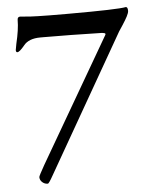

<svg xmlns="http://www.w3.org/2000/svg" viewBox="-47 -448 554 681"><g transform="rotate(-5 230.0 -107.0)"><path d="M344 -313Q347 -317 345.5 -319.5Q344 -322 334 -323Q217 -326 128 -326H115Q73 -326 55 -303Q37 -281 29 -281Q24 -281 24 -289Q24 -291 28 -311Q40 -361 40 -395Q40 -406 50 -406Q51 -406 61.5 -405Q72 -404 87 -403Q102 -402 113 -402Q142 -401 220 -401Q398 -401 426 -407Q433 -407 433 -393Q433 -386 426.5 -373.5Q420 -361 408.5 -343.5Q397 -326 395 -323L115 166Q100 193 96 193Q85 193 76.5 185.5Q68 178 68 167Q68 163 89 126Z"/></g></svg>

Font: EB Garamond SC 12
Style: Regular
Weight: 400
Version: Version 0.016 ; ttfautohint (v0.97) -l 8 -r 50 -G 200 -x 0 -